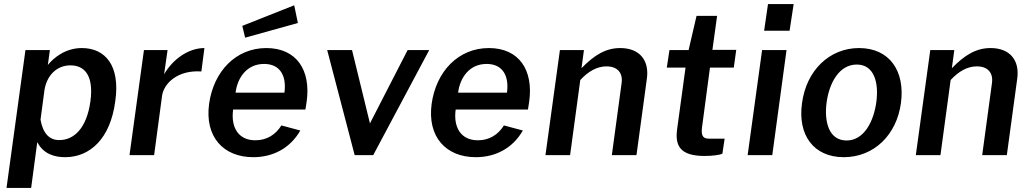

<svg xmlns="http://www.w3.org/2000/svg" viewBox="-20 -762 5064 943"><path d="M12 161H133L163 -64C194 -4 250 10 300 10C422 10 522 -81 546 -264C572 -441 496 -526 382 -526C299 -526 242 -476 215 -443L225 -516H105ZM271 -74C222 -74 191 -107 179 -174L198 -317C209 -392 259 -441 326 -441C391 -441 442 -397 424 -264C406 -134 345 -74 271 -74Z M616 0H737L776 -292C785 -353 853 -419 969 -411L984 -526C904 -526 827 -469 786 -397L803 -516H687Z M1425 -736 1170 -635 1184 -577 1443 -649ZM1125 -224H1480L1486 -262C1508 -417 1437 -526 1288 -526C1138 -526 1029 -411 1007 -252C985 -90 1077 10 1224 10C1321 10 1405 -34 1455 -121L1362 -146C1334 -101 1291 -73 1234 -73C1151 -73 1113 -136 1125 -224ZM1137 -307C1146 -380 1192 -448 1277 -448C1357 -448 1388 -388 1377 -307Z M2088 -516H1982L1797 -156L1709 -516H1587L1722 0H1813Z M2218 -224H2573L2579 -262C2601 -417 2530 -526 2381 -526C2231 -526 2122 -411 2100 -252C2078 -90 2170 10 2317 10C2414 10 2498 -34 2548 -121L2455 -146C2427 -101 2384 -73 2327 -73C2244 -73 2206 -136 2218 -224ZM2230 -307C2239 -380 2285 -448 2370 -448C2450 -448 2481 -388 2470 -307Z M2659 0H2780L2830 -369C2870 -412 2912 -436 2959 -436C3012 -436 3040 -405 3033 -354L2985 0H3106L3157 -375C3170 -466 3121 -526 3026 -526C2956 -526 2899 -492 2836 -427L2848 -516H2730Z M3584 -430 3596 -517H3479L3502 -684H3401L3362 -516H3268L3255 -430H3347L3306 -130C3294 -46 3320 4 3441 4C3480 4 3515 -1 3528 -7L3539 -81H3463C3436 -81 3422 -91 3428 -137L3467 -430Z M3878 -742H3752L3733 -611H3858ZM3843 -516H3723L3652 0H3773Z M4124 10C4273 10 4384 -100 4405 -256C4426 -413 4349 -526 4199 -526C4054 -526 3940 -416 3919 -255C3897 -99 3976 10 4124 10ZM4138 -72C4050 -72 4027 -166 4040 -260C4053 -354 4101 -445 4188 -445C4274 -445 4297 -355 4284 -260C4271 -166 4224 -72 4138 -72Z M4478 0H4599L4649 -369C4689 -412 4731 -436 4778 -436C4831 -436 4859 -405 4852 -354L4804 0H4925L4976 -375C4989 -466 4940 -526 4845 -526C4775 -526 4718 -492 4655 -427L4667 -516H4549Z"/></svg>

Font: United Sans SemiBold
Style: Italic
Weight: 600
Italic angle: -8°
Designer: Pablo Impallari, Rodrigo Fuenzalida (Modified by Dan O. Williams)
Version: Version 1.000;PS 001.000;hotconv 1.0.88;makeotf.lib2.5.64775